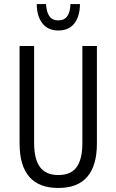

<svg xmlns="http://www.w3.org/2000/svg" viewBox="-20 -921 577 951"><path d="M269 10Q77 10 77 -211V-693H149V-214Q149 -132 178.5 -93Q208 -54 269 -54Q331 -54 359.5 -93Q388 -132 388 -214V-693H460V-211Q460 10 269 10ZM269 -770Q217 -770 189.5 -806Q162 -842 162 -901H208Q210 -862 224.5 -841Q239 -820 269 -820Q299 -820 313.5 -841Q328 -862 329 -901H376Q376 -842 349 -806Q322 -770 269 -770Z"/></svg>

Font: Ubuntu Sans Condensed
Style: Regular
Weight: 400
Width: 3
Designer: Dalton Maag Ltd
Foundry: Dalton Maag Ltd
Version: Version 1.006; ttfautohint (v1.8.4.7-5d5b)